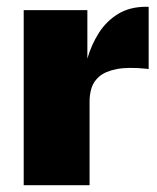

<svg xmlns="http://www.w3.org/2000/svg" viewBox="-20 -547 464 567"><path d="M50 0V-517H238V-374Q250 -415.5 272.2 -450.2Q294.5 -485 329 -506Q363.5 -527 411.5 -527Q415 -527 417 -527Q419 -527 419 -527V-343Q417.5 -343.5 416.2 -343.5Q415 -343.5 412.5 -344Q358 -349.5 324.8 -343Q291.5 -336.5 274 -321.8Q256.5 -307 250.5 -287.8Q244.5 -268.5 244.5 -248V0Z"/></svg>

Font: Public Sans Black
Style: Regular
Weight: 900
Designer: The Public Sans Project Authors: Dan O. Williams and USWDS (Libre Franklin designed by Pablo Impallari and Rodrigo Fuenz
Version: Version 1.007